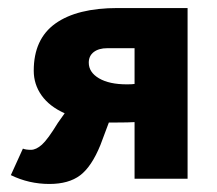

<svg xmlns="http://www.w3.org/2000/svg" viewBox="-20 -445 540 478"><path d="M447 -425V0H315V-141Q300 -140 270 -140H251L230 -84Q208 -30 179.5 -8.5Q151 13 103 13Q52 13 7 -9L37 -75Q44 -72 57 -72Q70 -72 84.5 -85Q99 -98 124 -139L141 -163Q103 -180 83.5 -207.5Q64 -235 64 -269Q64 -348 118 -386.5Q172 -425 273 -425ZM315 -236V-325H247Q226 -325 213.5 -315.5Q201 -306 201 -289Q201 -265 226.5 -250Q252 -235 296 -235Q309 -235 315 -236Z"/></svg>

Font: Ysabeau Ultrabold
Style: Regular
Weight: 800
Designer: Christian Thalmann (Catharsis Fonts)
Version: Version 0.003